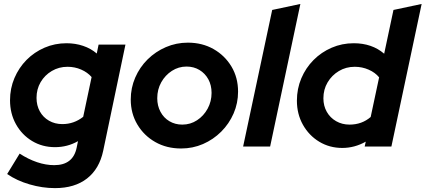

<svg xmlns="http://www.w3.org/2000/svg" viewBox="-20 -751 2181 984"><path d="M261.8 213.1Q196.9 213.1 131.4 193.9Q65.8 174.8 16.7 140.8L80.7 36.2Q124.7 64.9 169.8 80.2Q215 95.4 258 95.4Q354.4 95.4 372.8 6.2L379.7 -27.6Q325.6 3.2 262.1 3.2Q196.8 3.2 144.5 -28.3Q92.2 -59.9 61.8 -114.4Q31.4 -169 31.4 -237.3Q31.4 -297.8 54 -350.9Q76.7 -404.1 116.1 -444Q155.5 -483.8 208.1 -506.6Q260.8 -529.4 320.9 -529.4Q366.3 -529.4 406.1 -515.9Q445.9 -502.5 475.9 -476.7L485.3 -522.4H622.9L508.9 21.6Q489.3 114.4 426.1 163.7Q362.8 213.1 261.8 213.1ZM299.4 -115Q359.3 -115 406.4 -152.4L449.5 -356.1Q428.7 -380.2 396.1 -394.4Q363.5 -408.7 325.9 -408.7Q281.9 -408.7 245.6 -387.3Q209.2 -365.9 188.2 -330Q167.2 -294.1 167.2 -249.4Q167.2 -210.8 184 -180.3Q200.8 -149.8 231.1 -132.4Q261.3 -115 299.4 -115Z M908.3 10Q834.1 10 776 -22.9Q717.9 -55.8 684 -112.8Q650.1 -169.8 650.1 -240.9Q650.1 -300.5 673 -353.4Q695.9 -406.3 736.4 -446.5Q777 -486.6 830.1 -509.5Q883.2 -532.4 942.7 -532.4Q1016.6 -532.4 1074.4 -499.5Q1132.3 -466.5 1166.2 -410Q1200.1 -353.4 1200.1 -281.2Q1200.1 -222.2 1177.2 -169.5Q1154.3 -116.8 1113.8 -76.3Q1073.2 -35.8 1020.6 -12.9Q967.9 10 908.3 10ZM914.3 -112.4Q955.9 -112.4 989.8 -134.7Q1023.8 -156.9 1044.1 -194Q1064.3 -231.2 1064.3 -274.9Q1064.3 -314.4 1047.7 -344.7Q1031 -375.1 1002 -392.5Q973 -409.9 935.9 -409.9Q895.1 -409.9 860.9 -387.8Q826.7 -365.7 806.3 -329.1Q785.9 -292.5 785.9 -247.6Q785.9 -208.9 802.5 -178Q819 -147 848.3 -129.7Q877.6 -112.4 914.3 -112.4Z M1226 0 1375 -700 1519.4 -730.7 1364.4 0Z M1734.1 7.2Q1668.8 7.2 1616.1 -24.7Q1563.4 -56.6 1532.5 -111.6Q1501.6 -166.7 1501.6 -235Q1501.6 -296.3 1524.3 -349.7Q1546.9 -403.1 1586.8 -443.3Q1626.7 -483.6 1679.8 -506.5Q1732.8 -529.4 1792.9 -529.4Q1886.4 -529.4 1948.9 -475.7L1996.5 -700L2140.9 -730.7L1985.9 0H1849L1854.5 -25.1Q1797.6 7.2 1734.1 7.2ZM1771.4 -112.4Q1834.6 -112.4 1879.7 -151.4L1923 -354.6Q1903 -379.2 1869.6 -393.9Q1836.2 -408.7 1797.9 -408.7Q1753.1 -408.7 1716.8 -386.9Q1680.5 -365.2 1659 -328.9Q1637.4 -292.6 1637.4 -247.1Q1637.4 -208.5 1654.8 -177.9Q1672.1 -147.3 1702.7 -129.9Q1733.3 -112.4 1771.4 -112.4Z"/></svg>

Font: Red Hat Display VF
Style: Italic
Weight: 300
Italic angle: -12°
Designer: Pentagram, MCKL
Foundry: Pentagram, MCKL
Version: Version 1.010